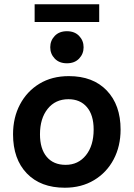

<svg xmlns="http://www.w3.org/2000/svg" viewBox="-20 -869 625 898"><path d="M302 -513Q415 -513 479.5 -445.5Q544 -378 544 -263Q544 -185 511.5 -123.5Q479 -62 420 -26.5Q361 9 283 9Q170 9 105.5 -58Q41 -125 41 -241Q41 -319 73.5 -380.5Q106 -442 164.5 -477.5Q223 -513 302 -513ZM287 -98Q346 -98 382 -143Q418 -188 418 -263Q418 -331 386.5 -368Q355 -405 300 -405Q239 -405 203 -360Q167 -315 167 -241Q167 -173 198.5 -135.5Q230 -98 287 -98ZM142 -766V-849H444V-766ZM293 -573Q257 -573 236 -595Q215 -617 215 -648Q215 -679 236 -701Q257 -723 293 -723Q329 -723 350 -701Q371 -679 371 -648Q371 -617 350 -595Q329 -573 293 -573Z"/></svg>

Font: Livvic SemiBold
Style: Regular
Weight: 600
Designer: Jacques Le Bailly, Baron von Fonthausen
Version: Version 1.001; ttfautohint (v1.8.2)